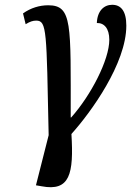

<svg xmlns="http://www.w3.org/2000/svg" viewBox="-20 -562 549 801"><path d="M153 215C272 238 288 163 278 -3C359 -93 507 -297 507 -455C507 -517 484 -542 448 -542C414 -542 386 -517 384 -466C414 -467 436 -444 436 -396C436 -312 359 -164 277 -72H275C275 -463 282 -540 181 -540C145 -540 108 -529 76 -506L87 -461C105 -472 117 -476 131 -476C176 -476 174 -434 183 2L130 211Z"/></svg>

Font: Noto Serif Condensed Medium
Style: Italic
Weight: 500
Width: 3
Italic angle: -12°
Designer: Monotype Design Team
Foundry: Monotype Imaging Inc.
Version: Version 2.013